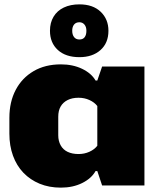

<svg xmlns="http://www.w3.org/2000/svg" viewBox="-20 -850 722 880"><path d="M259 10Q205 10 161.5 -8Q118 -26 87 -58.5Q56 -91 39.5 -136.5Q23 -182 23 -237V-310Q23 -383 52 -438Q81 -493 134 -524Q187 -555 259 -555Q314 -555 356.5 -534.5Q399 -514 418 -481H426L448 -545H642V0H448L426 -66H418Q399 -32 356.5 -11Q314 10 259 10ZM340 -144Q367 -144 390 -154.5Q413 -165 426 -182V-364Q413 -381 390 -391.5Q367 -402 340 -402Q311 -402 290 -391.5Q269 -381 258 -362Q247 -343 247 -315V-230Q247 -204 258 -184Q269 -164 290 -154Q311 -144 340 -144ZM344 -588Q281 -588 245 -621Q209 -654 209 -709Q209 -746 225.5 -773.5Q242 -801 272.5 -815.5Q303 -830 344 -830Q406 -830 441.5 -796Q477 -762 477 -709Q477 -653 440.5 -620.5Q404 -588 344 -588ZM344 -669Q360 -669 368 -679.5Q376 -690 376 -709Q376 -727 367 -737.5Q358 -748 344 -748Q328 -748 319.5 -737.5Q311 -727 311 -709Q311 -691 319.5 -680Q328 -669 344 -669Z"/></svg>

Font: Hubot Sans Condensed ExtraLight Black
Style: Regular
Weight: 900
Version: Version 2.000